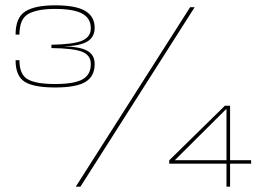

<svg xmlns="http://www.w3.org/2000/svg" viewBox="-20 -701 998 721"><path d="M187 -372.5Q266.5 -372.5 301 -393.5Q335.5 -414.5 335.5 -460.5Q335.5 -495.5 306.8 -510.8Q278 -526 219.5 -527Q278 -528 306.8 -544.5Q335.5 -561 335.5 -597Q335.5 -638.5 300.5 -659.8Q265.5 -681 187 -681Q111 -681 74.8 -658Q38.5 -635 38.5 -571H53Q53 -630.5 86.8 -649Q120.5 -667.5 187 -667.5Q256 -667.5 288.5 -650Q321 -632.5 321 -595Q321 -562.5 288.8 -548.5Q256.5 -534.5 173 -533V-520.5Q255 -519.5 288 -506.8Q321 -494 321 -460.5Q321 -420 289.5 -402.8Q258 -385.5 187 -385.5Q116 -385.5 84.5 -403Q53 -420.5 53 -475H38.5Q38.5 -415.5 72.5 -394Q106.5 -372.5 187 -372.5ZM264.5 0H282L711 -674H694ZM830.5 0H844V-86.5H923V-99.5H844V-304H824.5L615.5 -99V-86.5H830.5ZM636.5 -99.5 829 -291H830.5V-99.5Z"/></svg>

Font: Anybody SemiExpanded Thin
Style: Regular
Weight: 250
Width: 6
Version: Version 1.113;gftools[0.9.25]